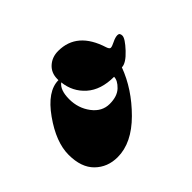

<svg xmlns="http://www.w3.org/2000/svg" viewBox="-88 -347 488 488"><g transform="rotate(-45 156.0 -103.0)"><path d="M223 -105Q176 -105 149 -129Q122 -153 118 -190Q102 -178 102 -145.5Q102 -113 120.5 -88.5Q139 -64 166.5 -64Q194 -64 208.5 -78Q223 -92 223 -105ZM262 -172Q265 -163 269.5 -163Q274 -163 285 -168.5Q296 -174 304 -174Q312 -174 312 -164Q312 -154 290.5 -131Q269 -108 254 -108Q233 -51 184.5 -2.5Q136 46 85 46Q49 46 25 22.5Q1 -1 1 -46.5Q1 -92 39 -145.5Q77 -199 117 -199V-203Q117 -225 132 -238.5Q147 -252 169 -252Q237 -252 262 -172Z"/></g></svg>

Font: Dr Sugiyama
Style: Regular
Weight: 400
Designer: Alejandro Paul
Foundry: Alejandro Paul
Version: Version 1.000